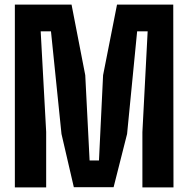

<svg xmlns="http://www.w3.org/2000/svg" viewBox="-20 -820 824 840"><path d="M45 0V-800H293L353 -491L372 -118H413L431 -491L492 -800H738L739 0H603V-242L626 -683H580L536 -234L477 -1H303L249 -234L203 -683H158L182 -243V0Z"/></svg>

Font: Big Shoulders Text ExtraBold
Style: Regular
Weight: 800
Designer: Patric King
Foundry: XO Type Co
Version: Version 1.000; ttfautohint (v1.8.2)